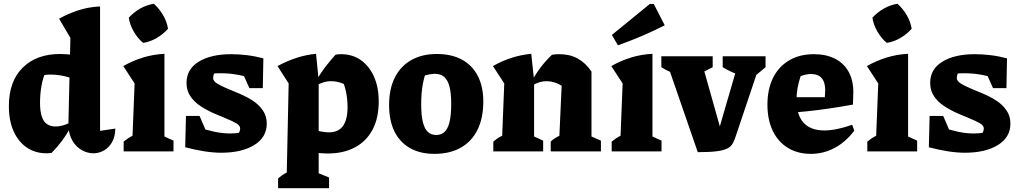

<svg xmlns="http://www.w3.org/2000/svg" viewBox="-20 -802 5409 1017"><path d="M227 10Q167 10 122 -20.5Q77 -51 52 -107Q27 -163 27 -240Q27 -371 100 -443.5Q173 -516 298 -516Q337 -516 379.5 -509.5Q422 -503 467 -487L448 -346Q347 -407 247 -407Q225 -407 202.5 -402.5Q180 -398 159 -390L226 -430Q208 -394 200 -349Q192 -304 192 -257Q192 -214 201 -186Q210 -158 228.5 -145Q247 -132 275 -132Q292 -132 311 -137Q330 -142 352 -153V-126Q333 -89 307.5 -55Q282 -21 253 8Q246 9 239.5 9.5Q233 10 227 10ZM475 10Q444 10 414.5 -6Q385 -22 365.5 -53.5Q346 -85 342 -132L353 -601L293 -703Q341 -730 395 -747.5Q449 -765 510 -768V-109L591 -121Q590 -78 573.5 -49Q557 -20 530.5 -5Q504 10 475 10ZM412 -771 411 -772H412Z M635 0V-52Q645 -60 656.5 -68Q668 -76 682 -83L693 -360L633 -452Q682 -480 736.5 -497Q791 -514 851 -517V-79L899 -57V0ZM795 -782Q824 -756 844 -721.5Q864 -687 870 -650Q846 -622 810.5 -601Q775 -580 738 -575Q710 -598 689 -634Q668 -670 662 -708Q687 -736 721.5 -756Q756 -776 795 -782Z M1152 7Q1110 7 1062 -0.5Q1014 -8 961 -22L1025 -130Q1070 -114 1114 -104.5Q1158 -95 1199 -95Q1215 -95 1230.5 -96.5Q1246 -98 1261 -101L1223 -70Q1237 -84 1244.5 -96.5Q1252 -109 1252 -122Q1252 -137 1231.5 -149Q1211 -161 1178.5 -174Q1146 -187 1110 -203Q1074 -219 1041.5 -240.5Q1009 -262 988.5 -292Q968 -322 968 -363Q968 -436 1033 -475.5Q1098 -515 1204 -515Q1243 -515 1286 -510Q1329 -505 1375 -493L1332 -381Q1284 -398 1239 -406Q1194 -414 1152 -414Q1138 -414 1123.5 -413.5Q1109 -413 1094 -411L1132 -433Q1118 -422 1113.5 -411Q1109 -400 1109 -388Q1109 -373 1129.5 -360Q1150 -347 1182.5 -333.5Q1215 -320 1251.5 -304.5Q1288 -289 1320 -268Q1352 -247 1372.5 -217Q1393 -187 1393 -147Q1393 -75 1327 -34Q1261 7 1152 7ZM961 -22 965 -188H1037L1108 -23ZM1301 -335 1229 -496 1375 -493 1372 -335Z M1716 11Q1675 11 1628 3Q1581 -5 1530 -23L1553 -147Q1611 -123 1652 -112Q1693 -101 1721 -101Q1773 -101 1797 -135Q1821 -169 1821 -235Q1821 -272 1814 -309.5Q1807 -347 1792 -379L1853 -325Q1795 -372 1733 -372Q1696 -372 1659 -351L1657 -378Q1679 -416 1704 -448.5Q1729 -481 1757 -512Q1765 -514 1772 -514.5Q1779 -515 1786 -515Q1847 -515 1891.5 -483.5Q1936 -452 1961 -396Q1986 -340 1986 -265Q1986 -176 1953 -114.5Q1920 -53 1859.5 -21Q1799 11 1716 11ZM1453 195V143Q1463 135 1473.5 127Q1484 119 1499 112L1509 -360L1450 -452Q1500 -479 1550.5 -495.5Q1601 -512 1654 -517L1668 -376V116L1723 138V195Z M2281 13Q2205 13 2151 -18Q2097 -49 2069 -106.5Q2041 -164 2041 -246Q2041 -330 2071 -390.5Q2101 -451 2158 -483.5Q2215 -516 2294 -516Q2372 -516 2427 -486Q2482 -456 2511 -399.5Q2540 -343 2540 -264Q2540 -177 2509.5 -115Q2479 -53 2421 -20Q2363 13 2281 13ZM2291 -87Q2317 -87 2334.5 -103Q2352 -119 2361 -155.5Q2370 -192 2370 -252Q2370 -308 2361 -343Q2352 -378 2333 -394.5Q2314 -411 2284 -411Q2262 -411 2230 -402Q2198 -393 2144 -375L2244 -441Q2227 -398 2219 -353Q2211 -308 2211 -250Q2211 -191 2220 -155Q2229 -119 2246.5 -103Q2264 -87 2291 -87Z M2593 0V-52Q2603 -60 2613.5 -68Q2624 -76 2640 -83L2651 -360L2591 -452Q2687 -507 2794 -517L2809 -376V-79L2857 -57V0ZM2897 0V-52Q2906 -61 2917.5 -68.5Q2929 -76 2943 -83L2955 -348L3113 -423V-79L3163 -57V0ZM2800 -350 2796 -371Q2819 -413 2846 -448Q2873 -483 2904 -512Q2915 -514 2925 -514.5Q2935 -515 2944 -515Q2998 -515 3040 -492Q3082 -469 3113 -423L2955 -348Q2916 -372 2875 -372Q2838 -372 2800 -350Z M3220 0V-52Q3230 -60 3241.5 -68Q3253 -76 3267 -83L3278 -360L3218 -452Q3267 -480 3321.5 -497Q3376 -514 3436 -517V-79L3484 -57V0ZM3253 -562 3221 -617 3422 -781H3443L3501 -668Q3440 -637 3378 -610.5Q3316 -584 3253 -562Z M3676 4 3504 -494H3691L3809 -75H3776L3898 -494H4016L3881 -92Q3872 -63 3862.5 -44.5Q3853 -26 3833.5 -16Q3814 -6 3777.5 -1Q3741 4 3676 4ZM3638 -386Q3596 -395 3557.5 -409.5Q3519 -424 3483 -446V-504H3755V-446ZM3963 -386Q3880 -403 3808 -446V-504H4035V-446Z M4275 13Q4205 13 4153 -19Q4101 -51 4073 -109.5Q4045 -168 4045 -247Q4045 -329 4074.5 -389Q4104 -449 4159.5 -482Q4215 -515 4291 -515Q4356 -515 4403 -491Q4450 -467 4475 -422Q4500 -377 4500 -314L4498 -248Q4426 -235 4367 -226.5Q4308 -218 4254.5 -212.5Q4201 -207 4146 -203L4147 -287H4349L4351 -324Q4351 -367 4332 -388.5Q4313 -410 4275 -410Q4262 -410 4248.5 -407Q4235 -404 4221 -399Q4210 -367 4204.5 -335.5Q4199 -304 4199 -273Q4199 -193 4236.5 -152Q4274 -111 4346 -111Q4408 -111 4494 -141L4505 -110Q4460 -50 4401 -18.5Q4342 13 4275 13Z M4574 0V-52Q4584 -60 4595.5 -68Q4607 -76 4621 -83L4632 -360L4572 -452Q4621 -480 4675.5 -497Q4730 -514 4790 -517V-79L4838 -57V0ZM4734 -782Q4763 -756 4783 -721.5Q4803 -687 4809 -650Q4785 -622 4749.5 -601Q4714 -580 4677 -575Q4649 -598 4628 -634Q4607 -670 4601 -708Q4626 -736 4660.5 -756Q4695 -776 4734 -782Z M5091 7Q5049 7 5001 -0.5Q4953 -8 4900 -22L4964 -130Q5009 -114 5053 -104.5Q5097 -95 5138 -95Q5154 -95 5169.5 -96.5Q5185 -98 5200 -101L5162 -70Q5176 -84 5183.5 -96.5Q5191 -109 5191 -122Q5191 -137 5170.5 -149Q5150 -161 5117.5 -174Q5085 -187 5049 -203Q5013 -219 4980.5 -240.5Q4948 -262 4927.5 -292Q4907 -322 4907 -363Q4907 -436 4972 -475.5Q5037 -515 5143 -515Q5182 -515 5225 -510Q5268 -505 5314 -493L5271 -381Q5223 -398 5178 -406Q5133 -414 5091 -414Q5077 -414 5062.5 -413.5Q5048 -413 5033 -411L5071 -433Q5057 -422 5052.5 -411Q5048 -400 5048 -388Q5048 -373 5068.5 -360Q5089 -347 5121.5 -333.5Q5154 -320 5190.5 -304.5Q5227 -289 5259 -268Q5291 -247 5311.5 -217Q5332 -187 5332 -147Q5332 -75 5266 -34Q5200 7 5091 7ZM4900 -22 4904 -188H4976L5047 -23ZM5240 -335 5168 -496 5314 -493 5311 -335Z"/></svg>

Font: Piazzolla Thin Black
Style: Regular
Weight: 900
Version: Version 2.005